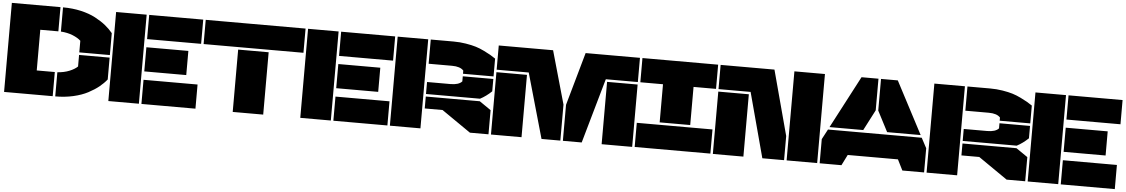

<svg xmlns="http://www.w3.org/2000/svg" viewBox="-36 -1102 8824 1504"><g transform="rotate(5 4376.5 -350.0)"><path d="M9.8 -700.2H392.1V-509.8H250V-189.9H392.1V0H9.8ZM412.1 0V-189.9Q464.4 -193.4 505.9 -210.2Q547.4 -227.1 569.8 -249V-339.8H810.1V-168Q785.2 -136.7 751 -109.1Q716.8 -81.5 668.5 -55.9Q620.1 -30.3 553.7 -15.1Q487.3 0 412.1 0ZM412.1 -509.8V-700.2Q487.3 -700.2 553.5 -685.1Q619.6 -669.9 668 -644.3Q716.3 -618.7 750.5 -591.1Q784.7 -563.5 810.1 -532.2V-359.9H569.8V-451.2Q547.4 -472.7 506.1 -489.5Q464.8 -506.3 412.1 -509.8Z M829.6 0V-700.2H1069.8V0ZM1089.8 0V-189.9H1514.6V0ZM1089.8 -255.9V-445.8H1419.9V-255.9ZM1089.8 -509.8V-700.2H1514.6V-509.8Z M1534.2 -509.8V-700.2H2319.3V-509.8ZM1807.6 0V-490.2H2047.4V0Z M2338.9 0V-700.2H2579.1V0ZM2599.1 0V-189.9H3023.9V0ZM2599.1 -255.9V-445.8H2929.2V-255.9ZM2599.1 -509.8V-700.2H3023.9V-509.8Z M3283.7 0H3043.5V-700.2H3283.7ZM3303.7 -158.2V-252H3728.5L3818.8 -189.9V0H3672.9L3443.8 -158.2ZM3303.7 -272V-366.2H3487.8Q3553.2 -366.2 3578.6 -395V-435.1H3818.8V-337.9Q3775.4 -296.4 3728.5 -272ZM3303.7 -509.8V-700.2H3482.9Q3533.2 -700.2 3580.6 -692.4Q3627.9 -684.6 3659.9 -674.8Q3691.9 -665 3726.8 -647.9Q3761.7 -630.9 3777.8 -621.3Q3793.9 -611.8 3818.8 -595.2V-455.1H3578.6V-480Q3552.2 -509.8 3487.8 -509.8Z M4265.6 -700.2 4383.8 -283.2V0H4235.8L4090.8 -509.8H3838.4V-700.2ZM3838.4 0V-490.2H4078.6V0ZM4403.8 0V-283.2L4521.5 -700.2H4948.7V-509.8H4696.8L4551.8 0ZM4708.5 0V-490.2H4948.7V0Z M5563.5 -700.2V-509.8H5386.7V-210H5146.5V-509.8H4968.3V-700.2ZM4968.3 -1V-190.9H5563.5V-1Z M6006.3 -700.2 6143.1 -189.9V0H5972.2L5835.4 -509.8H5583V-700.2ZM5583 0V-490.2H5823.2V0ZM6163.1 0V-700.2H6403.3V0Z M6824.2 -700.2V-451.2L6740.2 -289.1H6475.1L6690.9 -700.2ZM6422.9 0V-189.9L6464.8 -269H7202.1L7244.1 -189.9V0H7073.2L7031.2 -84H6636.2L6594.2 0ZM6844.2 -451.2V-700.2H6976.1L7191.9 -289.1H6928.2Z M7503.9 0H7263.7V-700.2H7503.9ZM7523.9 -158.2V-252H7948.7L8039.1 -189.9V0H7893.1L7664.1 -158.2ZM7523.9 -272V-366.2H7708Q7773.4 -366.2 7798.8 -395V-435.1H8039.1V-337.9Q7995.6 -296.4 7948.7 -272ZM7523.9 -509.8V-700.2H7703.1Q7753.4 -700.2 7800.8 -692.4Q7848.1 -684.6 7880.1 -674.8Q7912.1 -665 7947 -647.9Q7981.9 -630.9 7998 -621.3Q8014.2 -611.8 8039.1 -595.2V-455.1H7798.8V-480Q7772.5 -509.8 7708 -509.8Z M8058.6 0V-700.2H8298.8V0ZM8318.8 0V-189.9H8743.7V0ZM8318.8 -255.9V-445.8H8648.9V-255.9ZM8318.8 -509.8V-700.2H8743.7V-509.8Z"/></g></svg>

Font: Nastup Basic
Style: Regular
Weight: 400
Designer: Maksym Kobuzan
Foundry: Zakznak
Version: Version 1.020;FEAKit 1.0